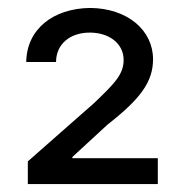

<svg xmlns="http://www.w3.org/2000/svg" viewBox="-20 -826 459 483"><path d="M50 -363H377V-428H162V-431L251 -513C333 -577 365 -620 365 -677C365 -749 302 -805 207 -806C113 -805 47 -752 46 -670H121C121 -714 155 -744 206 -744C254 -744 291 -717 291 -675C291 -638 266 -614 217 -567L50 -420Z"/></svg>

Font: Wafeq Medium
Style: Regular
Weight: 500
Designer: Rasmus Andersson & Azza Alameddine
Foundry: Google & TypeTogether
Version: Version 3.000;January 28, 2025;FontCreator 15.0.0.3014 64-bi